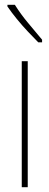

<svg xmlns="http://www.w3.org/2000/svg" viewBox="-20 -783 206 803"><path d="M96 0H71V-527H96ZM42 -763Q68 -722 97.5 -687Q127 -652 156 -617V-606H140Q121 -625 97 -650.5Q73 -676 50.5 -703.5Q28 -731 11 -756V-763Z"/></svg>

Font: Noto Sans ExtraCondensed Thin
Style: Regular
Weight: 100
Width: 2
Designer: Monotype Design Team
Foundry: Monotype Imaging Inc.
Version: Version 2.013; ttfautohint (v1.8.4.7-5d5b)